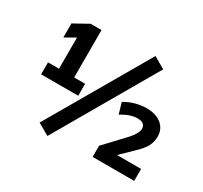

<svg xmlns="http://www.w3.org/2000/svg" viewBox="-156 -954 1263 1196"><g transform="rotate(30 476.0 -356.0)"><path d="M271 -371H350V-285H83V-371H162V-595L88 -553V-654L193 -712H271ZM309 28 225 -20 643 -740 726 -692ZM917 -86V0H618V-80L756 -227Q797 -274 797 -304Q797 -325 783 -337Q769 -348 742 -348Q715 -348 686 -338Q657 -328 627 -309L604 -387Q635 -407 676 -419Q718 -431 760 -431Q827 -431 867 -398Q906 -365 906 -311Q906 -275 889 -241Q871 -208 827 -167L744 -86Z"/></g></svg>

Font: PRinguin Sans
Style: Bold
Weight: 700
Designer: Vernon Adams
Foundry: Vernon Adams
Version: ""